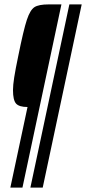

<svg xmlns="http://www.w3.org/2000/svg" viewBox="-20 -708 391 872"><path d="M39 -299Q39 -321 44.5 -356.5Q50 -392 63 -454Q87 -573 102 -618Q117 -663 136.5 -675.5Q156 -688 201 -688H259L82 144H27L105 -222Q67 -222 53 -237.5Q39 -253 39 -299ZM118 144 295 -688H351L174 144Z"/></svg>

Font: Saira Ultra Condensed
Style: Italic
Weight: 400
Width: 1
Italic angle: -12°
Designer: Hector Gatti with collaboration of the Omnibus-Type team
Foundry: Omnibus-Type
Version: Version 1.001; ttfautohint (v1.8)